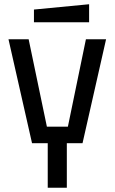

<svg xmlns="http://www.w3.org/2000/svg" viewBox="-20 -885 540 905"><path d="M205 0V-210H131L20 -700H115L201 -288H300L385 -700H480L369 -210H295V0ZM140 -780V-840L400 -865V-780Z"/></svg>

Font: Tektur SemiCondensed
Style: Regular
Weight: 400
Width: 4
Designer: Adam Jagosz
Foundry: Adam Jagosz
Version: Version 1.005;gftools[0.9.30]